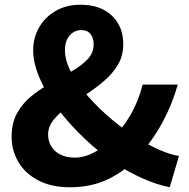

<svg xmlns="http://www.w3.org/2000/svg" viewBox="-20 -776 796 810"><path d="M275 14Q196 14 140.5 -15.5Q85 -45 57 -93.5Q29 -142 29 -198Q29 -259 53.5 -301.5Q78 -344 118 -375Q158 -406 202 -430Q246 -454 285.5 -477Q325 -500 350 -526.5Q375 -553 375 -589Q375 -607 369 -620.5Q363 -634 352 -641.5Q341 -649 323 -649Q294 -649 274 -626.5Q254 -604 254 -564Q254 -520 281 -469.5Q308 -419 353 -368Q398 -317 453 -271Q508 -225 565 -190Q611 -162 654.5 -143Q698 -124 735 -118L696 14Q641 3 582.5 -23Q524 -49 467 -86Q398 -133 335.5 -192.5Q273 -252 224.5 -316Q176 -380 148 -444.5Q120 -509 120 -564Q120 -616 144.5 -659.5Q169 -703 214 -729.5Q259 -756 320 -756Q403 -756 451.5 -710.5Q500 -665 500 -590Q500 -540 477 -502Q454 -464 418 -433.5Q382 -403 341.5 -376.5Q301 -350 265 -324.5Q229 -299 206 -270.5Q183 -242 183 -208Q183 -180 197 -157.5Q211 -135 236.5 -123Q262 -111 295 -111Q335 -111 374.5 -131.5Q414 -152 451 -187Q495 -231 529 -288.5Q563 -346 582 -419H730Q706 -334 664.5 -258Q623 -182 562 -114Q511 -57 439 -21.5Q367 14 275 14Z"/></svg>

Font: Noto Sans JP ExtraBold
Style: Regular
Weight: 800
Designer: Ryoko NISHIZUKA  (kana, bopomofo & ideographs); Paul D. Hunt (Latin, Greek & Cyrillic); Sandoll Communications , Soo-you
Foundry: Adobe
Version: Version 2.004-H2;hotconv 1.0.118;makeotfexe 2.5.65603